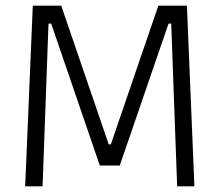

<svg xmlns="http://www.w3.org/2000/svg" viewBox="-20 -659 776 679"><path d="M130.5 0H69L96 -639H196.5L364.5 -148.5H372L540 -639H641L667.5 0H606.5L596 -286.5L585.5 -575.5H576L403.5 -73.5H333L161 -575.5H151.5L141 -286Z"/></svg>

Font: Anek Malayalam Medium Light
Style: Regular
Weight: 300
Version: Version 1.003